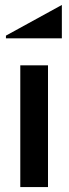

<svg xmlns="http://www.w3.org/2000/svg" viewBox="-20 -756 277 776"><path d="M62 0H174V-492H62ZM4 -601H230V-736L4 -612Z"/></svg>

Font: LaHaus Display SemiBold
Style: Regular
Weight: 600
Designer: We are Make, BastardaType, Dalton Maag Ltd
Foundry: BastardaType, Dalton Maag Ltd
Version: Version 3.100;Glyphs 3.3 (3331)